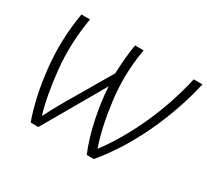

<svg xmlns="http://www.w3.org/2000/svg" viewBox="-143 -935 1256 1165"><g transform="rotate(30 485.0 -353.0)"><path d="M183 8H237L483 -419Q488 -320 512.5 -202.5Q537 -85 576 8H626Q746 -136 835 -324Q924 -512 970 -714H909Q866 -524 788 -354Q710 -184 616 -60H613Q570 -184 548 -360.5Q526 -537 558 -714H498Q490 -672 485 -615.5Q480 -559 478 -507L299 -202Q251 -118 224 -64H221Q187 -176 168.5 -351Q150 -526 182 -714H122Q89 -521 109.5 -330.5Q130 -140 183 8Z"/></g></svg>

Font: Noto Sans UI Light
Style: Italic
Weight: 300
Italic angle: -12°
Designer: Monotype Design Team
Foundry: Monotype Imaging Inc.
Version: Version 1.901